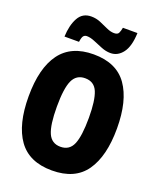

<svg xmlns="http://www.w3.org/2000/svg" viewBox="-169 -1033 938 1143"><g transform="rotate(20 300.0 -461.5)"><path d="M300 10Q156 10 88 -85Q20 -180 20 -358Q20 -537 89 -631Q158 -725 300 -725Q445 -725 512.5 -629Q580 -533 580 -357Q580 -182 513 -86Q446 10 300 10ZM300 -140Q357 -140 379 -192.5Q401 -245 401 -360Q401 -470 379.5 -522Q358 -574 300 -574Q245 -574 222 -524Q199 -474 199 -358Q199 -242 221.5 -191Q244 -140 300 -140ZM99 -765Q102 -838 128 -885Q154 -932 209 -932Q240 -932 267.5 -920.5Q295 -909 320.5 -897Q346 -885 369 -885Q391 -885 397.5 -898Q404 -911 408 -933H500Q497 -848 466 -807Q435 -766 389 -766Q360 -766 330.5 -778Q301 -790 273.5 -801.5Q246 -813 224 -813Q211 -813 203 -804Q195 -795 191 -765Z"/></g></svg>

Font: Noto Sans Mono Black
Style: Regular
Weight: 900
Designer: Monotype Design Team
Foundry: Monotype Imaging Inc.
Version: Version 2.014